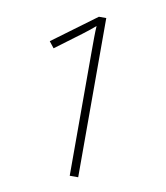

<svg xmlns="http://www.w3.org/2000/svg" viewBox="-81 -781 732 848"><g transform="rotate(10 285.0 -357.0)"><path d="M327 0V-714H294L99 -570L121 -542L235 -627C260 -646 274 -657 291 -672C289 -643 289 -607 289 -550V0Z"/></g></svg>

Font: Noto Sans Meetei Mayek ExtraLight
Style: Regular
Weight: 200
Designer: Monotype Design Team and Neelakash Kshetrimayum
Foundry: Monotype Imaging Inc.
Version: Version 2.002